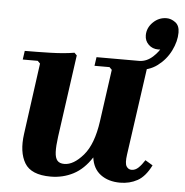

<svg xmlns="http://www.w3.org/2000/svg" viewBox="-50 -707 737 765"><g transform="rotate(5 319.0 -324.5)"><path d="M551 -88 581 -70Q558 -24 527 -7Q496 10 458 10Q411 10 380 -13Q349 -36 343 -81Q312 -33 270.5 -11.5Q229 10 180 10Q102 10 76 -33.5Q50 -77 60 -150L99 -435L89 -445H29L34 -480Q81 -480 136.5 -481.5Q192 -483 232 -490L242 -480L196 -150Q191 -113 192 -89.5Q193 -66 202 -55.5Q211 -45 230 -45Q267 -45 305.5 -89.5Q344 -134 357 -227L386 -435L376 -445H316L321 -480H529L476 -104Q471 -69 478.5 -57Q486 -45 499 -45Q514 -45 526.5 -57Q539 -69 551 -88ZM487 -445 493 -480Q522 -481 546 -503Q570 -525 580 -549H607Q601 -544 589 -538Q577 -532 563 -532Q540 -532 524.5 -547Q509 -562 509 -584Q509 -614 532 -636.5Q555 -659 586 -659Q604 -659 621 -646.5Q638 -634 638 -606Q638 -571 619.5 -533.5Q601 -496 567 -470.5Q533 -445 487 -445Z"/></g></svg>

Font: Brygada 1918
Style: Bold Italic
Weight: 700
Italic angle: -8°
Designer: Mateusz Machalski | Borys Kosmynka | Przemek Hoffer
Foundry: NIEPODLEGLA 2018
Version: Version 3.006